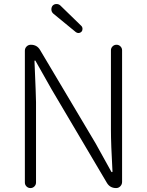

<svg xmlns="http://www.w3.org/2000/svg" viewBox="-20 -956 746 976"><path d="M106.4 -28.3V-698.2Q106.4 -710.9 115.2 -719.7Q124 -728.5 136.7 -728.5Q168 -728.5 183.6 -702.1L465.8 -227.5L545.9 -83Q546.9 -81.1 549.3 -81.1Q551.8 -81.1 551.8 -84Q543.9 -224.6 543.9 -296.9V-700.2Q543.9 -711.9 552.2 -720.2Q560.5 -728.5 572.3 -728.5Q584 -728.5 592.3 -720.2Q600.6 -711.9 600.6 -700.2V-31.2Q600.6 -18.6 591.8 -9.3Q583 0 570.3 0Q539.1 0 523.4 -26.4L242.2 -502L161.1 -645.5Q160.2 -648.4 157.7 -648.4Q155.3 -648.4 155.3 -645.5Q163.1 -463.9 163.1 -436.5V-28.3Q163.1 -16.6 154.8 -8.3Q146.5 0 134.8 0Q123 0 114.7 -8.3Q106.4 -16.6 106.4 -28.3ZM394.5 -794.9Q388.7 -789.1 380.9 -788.1Q379.9 -788.1 378.9 -788.1Q371.1 -788.1 365.2 -793L251 -886.7Q241.2 -895.5 241.2 -908.2Q241.2 -918.9 247.1 -926.8Q254.9 -935.5 266.6 -935.5Q267.6 -935.5 267.6 -935.5Q278.3 -935.5 286.1 -928.7L393.6 -824.2Q399.4 -818.4 399.4 -808.6Q399.4 -800.8 394.5 -794.9Z"/></svg>

Font: Gen Jyuu Gothic P Light
Style: Regular
Weight: 200
Designer: [Source Han Sans]
Ryoko NISHIZUKA  (kana & ideographs); Paul D. Hunt (Latin, Greek & Cyrillic); Wenlong ZHANG  (bopomofo
Version: Version 1.002.20150607